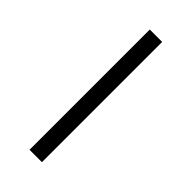

<svg xmlns="http://www.w3.org/2000/svg" viewBox="-306 -824 1129 1129"><g transform="rotate(45 258.0 -260.0)"><path d="M206 240V-760H309V240Z"/></g></svg>

Font: Noto Sans UI
Style: Bold
Weight: 700
Designer: Monotype Design Team
Foundry: Monotype Imaging Inc.
Version: Version 1.901